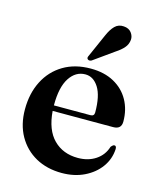

<svg xmlns="http://www.w3.org/2000/svg" viewBox="-107 -764 703 851"><g transform="rotate(15 245.0 -338.5)"><path d="M462.5 -279Q462.5 -244 425 -244H147.5Q154 -158 197.2 -114.8Q240.5 -71.5 308.5 -71.5Q356 -71.5 390.2 -94.2Q424.5 -117 436.5 -156.5Q445.5 -167.5 451.5 -167.5Q461.5 -167.5 461 -152Q458.5 -106.5 431.8 -69.5Q405 -32.5 359.8 -10.5Q314.5 11.5 257 11.5Q189 11.5 137.2 -17.2Q85.5 -46 56.2 -98Q27 -150 27 -219.5Q27 -293 55.8 -349.2Q84.5 -405.5 137.5 -437.2Q190.5 -469 263 -469Q325 -469 369.8 -444.5Q414.5 -420 438.5 -377Q462.5 -334 462.5 -279ZM246.5 -438Q202 -438 174.2 -395.5Q146.5 -353 146.5 -271V-269H314Q331.5 -269 331.5 -286Q331.5 -362 307.5 -400Q283.5 -438 246.5 -438ZM285 -626Q298 -656.5 314.5 -673Q331 -689.5 355.5 -687.5Q379 -686 390.8 -670.5Q402.5 -655 401 -638Q399 -616.5 385.2 -600.8Q371.5 -585 349 -570.5L256.5 -504.5Q245 -499 238.5 -505.5Q235 -509 235.8 -513.2Q236.5 -517.5 239 -522Z"/></g></svg>

Font: Fraunces 72pt SemiBold
Style: Regular
Weight: 600
Version: Version 1.000;[b76b70a41]